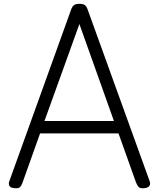

<svg xmlns="http://www.w3.org/2000/svg" viewBox="-20 -973 832 1006"><path d="M57 13Q37 12 30 2Q23 -8 29 -24L352 -921Q358 -939 367.5 -946Q377 -953 397 -953Q416 -953 425 -946Q434 -939 440 -921L764 -24Q770 -8 762 2Q754 12 734 13Q716 15 708 8Q700 1 693 -16L601 -274H190L98 -16Q92 1 84 8Q76 15 57 13ZM213 -339H577L396 -847Z"/></svg>

Font: Playwrite US Modern Light
Style: Regular
Weight: 300
Designer: Veronika Burian, José Scaglione
Foundry: TypeTogether
Version: Version 1.003